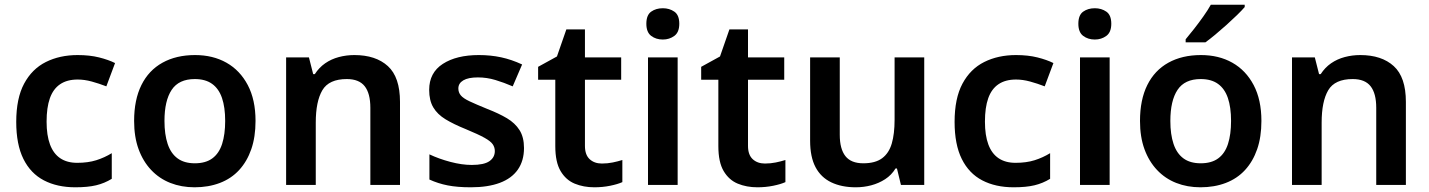

<svg xmlns="http://www.w3.org/2000/svg" viewBox="-20 -786 6072 816"><path d="M300 10Q223 10 166.5 -19.5Q110 -49 79.5 -110.5Q49 -172 49 -268Q49 -368 82.5 -430.5Q116 -493 175 -522.5Q234 -552 310 -552Q361 -552 401 -542Q441 -532 469 -518L432 -419Q401 -431 370 -439.5Q339 -448 310 -448Q265 -448 235.5 -428Q206 -408 192 -368.5Q178 -329 178 -269Q178 -211 192.5 -172Q207 -133 236 -113.5Q265 -94 308 -94Q354 -94 389 -105Q424 -116 455 -135V-26Q424 -7 388.5 1.5Q353 10 300 10Z M1066 -272Q1066 -204 1048 -152Q1030 -100 996.5 -63.5Q963 -27 914.5 -8.5Q866 10 807 10Q751 10 704 -8.5Q657 -27 622.5 -63.5Q588 -100 569 -152Q550 -204 550 -272Q550 -362 581 -424.5Q612 -487 670.5 -519.5Q729 -552 809 -552Q885 -552 942.5 -519.5Q1000 -487 1033 -424.5Q1066 -362 1066 -272ZM679 -272Q679 -215 692.5 -174.5Q706 -134 734.5 -113Q763 -92 808 -92Q854 -92 882.5 -113Q911 -134 924 -174.5Q937 -215 937 -272Q937 -330 923.5 -369.5Q910 -409 881.5 -429.5Q853 -450 808 -450Q740 -450 709.5 -404Q679 -358 679 -272Z M1486 -552Q1577 -552 1628.5 -505Q1680 -458 1680 -353V0H1554V-328Q1554 -389 1530 -419.5Q1506 -450 1454 -450Q1378 -450 1350 -402.5Q1322 -355 1322 -265V0H1196V-542H1293L1311 -471H1318Q1336 -499 1362 -517Q1388 -535 1420 -543.5Q1452 -552 1486 -552Z M2207 -157Q2207 -103 2181 -65.5Q2155 -28 2104.5 -9Q2054 10 1981 10Q1924 10 1883 2Q1842 -6 1805 -23V-130Q1845 -111 1894 -98Q1943 -85 1985 -85Q2037 -85 2060 -101Q2083 -117 2083 -144Q2083 -160 2074 -173Q2065 -186 2039 -200.5Q2013 -215 1960 -237Q1908 -258 1873.5 -279Q1839 -300 1821.5 -329.5Q1804 -359 1804 -404Q1804 -477 1862 -514.5Q1920 -552 2015 -552Q2065 -552 2109.5 -542.5Q2154 -533 2199 -512L2159 -419Q2122 -435 2085.5 -446Q2049 -457 2011 -457Q1970 -457 1949 -444.5Q1928 -432 1928 -410Q1928 -393 1938.5 -380.5Q1949 -368 1975.5 -355.5Q2002 -343 2051 -323Q2100 -304 2134.5 -283.5Q2169 -263 2188 -233Q2207 -203 2207 -157Z M2538 -91Q2562 -91 2584 -95.5Q2606 -100 2625 -106V-12Q2605 -3 2573 3.5Q2541 10 2506 10Q2460 10 2422.5 -5.5Q2385 -21 2362.5 -59Q2340 -97 2340 -165V-447H2267V-502L2347 -546L2387 -661H2466V-542H2620V-447H2466V-166Q2466 -128 2486 -109.5Q2506 -91 2538 -91Z M2860 -542V0H2734V-542ZM2797 -751Q2825 -751 2846 -736.5Q2867 -722 2867 -685Q2867 -649 2846 -633.5Q2825 -618 2797 -618Q2768 -618 2747.5 -633.5Q2727 -649 2727 -685Q2727 -722 2747.5 -736.5Q2768 -751 2797 -751Z M3231 -91Q3255 -91 3277 -95.5Q3299 -100 3318 -106V-12Q3298 -3 3266 3.5Q3234 10 3199 10Q3153 10 3115.5 -5.5Q3078 -21 3055.5 -59Q3033 -97 3033 -165V-447H2960V-502L3040 -546L3080 -661H3159V-542H3313V-447H3159V-166Q3159 -128 3179 -109.5Q3199 -91 3231 -91Z M3908 -542V0H3809L3792 -70H3786Q3769 -42 3742 -24.5Q3715 -7 3683 1.5Q3651 10 3617 10Q3557 10 3513 -11Q3469 -32 3446 -75.5Q3423 -119 3423 -188V-542H3549V-213Q3549 -153 3573 -122.5Q3597 -92 3649 -92Q3700 -92 3729 -113.5Q3758 -135 3770 -176Q3782 -217 3782 -277V-542Z M4288 10Q4211 10 4154.5 -19.5Q4098 -49 4067.5 -110.5Q4037 -172 4037 -268Q4037 -368 4070.5 -430.5Q4104 -493 4163 -522.5Q4222 -552 4298 -552Q4349 -552 4389 -542Q4429 -532 4457 -518L4420 -419Q4389 -431 4358 -439.5Q4327 -448 4298 -448Q4253 -448 4223.5 -428Q4194 -408 4180 -368.5Q4166 -329 4166 -269Q4166 -211 4180.5 -172Q4195 -133 4224 -113.5Q4253 -94 4296 -94Q4342 -94 4377 -105Q4412 -116 4443 -135V-26Q4412 -7 4376.5 1.5Q4341 10 4288 10Z M4696 -542V0H4570V-542ZM4633 -751Q4661 -751 4682 -736.5Q4703 -722 4703 -685Q4703 -649 4682 -633.5Q4661 -618 4633 -618Q4604 -618 4583.5 -633.5Q4563 -649 4563 -685Q4563 -722 4583.5 -736.5Q4604 -751 4633 -751Z M5341 -272Q5341 -204 5323 -152Q5305 -100 5271.5 -63.5Q5238 -27 5189.5 -8.5Q5141 10 5082 10Q5026 10 4979 -8.5Q4932 -27 4897.5 -63.5Q4863 -100 4844 -152Q4825 -204 4825 -272Q4825 -362 4856 -424.5Q4887 -487 4945.5 -519.5Q5004 -552 5084 -552Q5160 -552 5217.5 -519.5Q5275 -487 5308 -424.5Q5341 -362 5341 -272ZM4954 -272Q4954 -215 4967.5 -174.5Q4981 -134 5009.5 -113Q5038 -92 5083 -92Q5129 -92 5157.5 -113Q5186 -134 5199 -174.5Q5212 -215 5212 -272Q5212 -330 5198.5 -369.5Q5185 -409 5156.5 -429.5Q5128 -450 5083 -450Q5015 -450 4984.5 -404Q4954 -358 4954 -272ZM5270 -756Q5258 -742 5237.5 -722Q5217 -702 5192.5 -680Q5168 -658 5144.5 -638.5Q5121 -619 5103 -606H5019V-619Q5035 -638 5055 -663.5Q5075 -689 5094.5 -716.5Q5114 -744 5126 -766H5270Z M5761 -552Q5852 -552 5903.5 -505Q5955 -458 5955 -353V0H5829V-328Q5829 -389 5805 -419.5Q5781 -450 5729 -450Q5653 -450 5625 -402.5Q5597 -355 5597 -265V0H5471V-542H5568L5586 -471H5593Q5611 -499 5637 -517Q5663 -535 5695 -543.5Q5727 -552 5761 -552Z"/></svg>

Font: Noto Sans Armenian SemiBold
Style: Regular
Weight: 600
Designer: Monotype Design Team
Foundry: Monotype Imaging Inc.
Version: Version 2.007